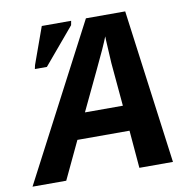

<svg xmlns="http://www.w3.org/2000/svg" viewBox="-126 -734 802 808"><g transform="rotate(-10 274.5 -329.5)"><path d="M548.8 0H405.3L391.6 -161.1H168.9L92.8 0H-51.3L293 -658.7H460.9ZM359.9 -569.8Q352.1 -549.8 337.2 -516.6Q322.3 -483.4 220.2 -269.5H382.3L365.7 -455.1L360.4 -552.7ZM44.4 -485.8 47.9 -502 104.5 -659.2H230L226.6 -641.1L95.7 -485.8Z"/></g></svg>

Font: Cousine
Style: Bold Italic
Weight: 700
Italic angle: -12°
Monospace: yes
Designer: Steve Matteson
Foundry: Ascender Corporation
Version: Version 1.20